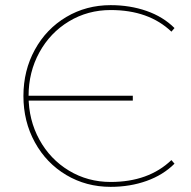

<svg xmlns="http://www.w3.org/2000/svg" viewBox="-20 -723 744 746"><path d="M496 -332H84V-351H496ZM410 3Q315 3 237.5 -43Q160 -89 115.5 -170Q71 -251 71 -350Q71 -449 115.5 -530Q160 -611 237.5 -657Q315 -703 410 -703Q485 -703 549.5 -680.5Q614 -658 658 -614L646 -600Q558 -684 410 -684Q321 -684 248 -640Q175 -596 133 -519.5Q91 -443 91 -350Q91 -257 133 -180.5Q175 -104 248 -60Q321 -16 410 -16Q557 -16 646 -101L658 -87Q614 -43 549.5 -20Q485 3 410 3Z"/></svg>

Font: Montserrat
Style: Regular
Weight: 400
Designer: Julieta Ulanovsky
Foundry: Julieta Ulanovsky
Version: Version 8.000